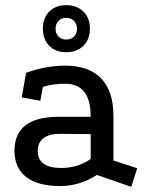

<svg xmlns="http://www.w3.org/2000/svg" viewBox="-20 -704 572 743"><path d="M355 -27Q288 16 213 16Q127 16 82 -18.5Q37 -53 36 -119Q35 -252 207 -252H331Q331 -317 306 -348.5Q281 -380 233 -380Q210 -380 188 -377Q166 -374 146 -368L136 -314L64 -327L81 -422Q119 -436 157 -443Q195 -450 232 -450Q324 -450 371.5 -400.5Q419 -351 419 -255V-83L511 -53L488 19ZM210 -186Q170 -186 148 -169Q126 -152 126 -120Q126 -54 217 -54Q282 -54 331 -89V-185ZM236 -684Q278 -684 303 -659Q328 -634 328 -593Q328 -552 303 -527Q278 -502 236 -502Q195 -502 170.5 -527Q146 -552 146 -593Q146 -634 170.5 -659Q195 -684 236 -684ZM236 -635Q218 -635 206.5 -623Q195 -611 195 -593Q195 -574 206.5 -562.5Q218 -551 236 -551Q255 -551 266.5 -562.5Q278 -574 278 -593Q278 -611 266.5 -623Q255 -635 236 -635Z"/></svg>

Font: Podkova Medium
Style: Regular
Weight: 500
Designer: Ilya Yudin
Foundry: Cyreal (www.cyreal.org)
Version: Version 2.103